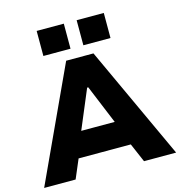

<svg xmlns="http://www.w3.org/2000/svg" viewBox="-130 -1040 1086 1155"><g transform="rotate(-15 413.0 -462.0)"><path d="M2 0 328 -705H498L824 0H624L541 -193L617 -118H204L280 -193L198 0ZM408 -516 290 -235 265 -274H557L531 -235L415 -516ZM452 -768V-924H621V-768ZM203 -768V-924H372V-768Z"/></g></svg>

Font: Nunito Sans 6pt Black
Style: Regular
Weight: 900
Version: Version 3.101;gftools[0.9.27]